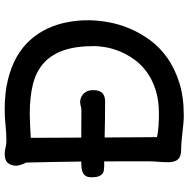

<svg xmlns="http://www.w3.org/2000/svg" viewBox="-12 -797 818 834"><g transform="rotate(-90 397.0 -380.0)"><path d="M43.9 0ZM109.4 -57.1Q109.4 -79.6 111.3 -101.1Q113.3 -122.6 113.3 -151.4Q113.3 -197.3 113.3 -243.4Q113.3 -289.6 112.8 -336.4H92.3Q83.5 -336.4 75 -337.6Q66.4 -338.9 59.6 -344Q52.7 -349.1 48.3 -360.1Q43.9 -371.1 43.9 -391.1Q43.9 -406.2 48.8 -415Q53.7 -423.8 62.5 -428.5Q71.3 -433.1 84 -434.6Q96.7 -436 112.3 -436Q110.8 -555.7 107.9 -675.3Q102.5 -685.5 98.4 -697.8Q94.2 -710 94.2 -718.8Q94.2 -739.7 105.7 -754.2Q117.2 -768.6 145 -768.6Q159.2 -768.6 172.9 -764.9Q186.5 -761.2 202.1 -761.2Q236.3 -761.2 270 -764.9Q303.7 -768.6 338.9 -768.6Q410.6 -768.6 467.5 -754.6Q524.4 -740.7 567.4 -716.1Q610.4 -691.4 640.6 -657.5Q670.9 -623.5 689.7 -583.3Q708.5 -543 717.3 -497.8Q726.1 -452.6 726.1 -406.2Q726.1 -364.7 717.5 -317.6Q709 -270.5 689.5 -224.4Q669.9 -178.2 638.7 -136Q607.4 -93.8 561.5 -61.5Q515.6 -29.3 454.3 -10Q393.1 9.3 314 9.3Q295.4 9.3 277.1 7.6Q258.8 5.9 240.2 3.7Q221.7 1.5 202.9 -0.2Q184.1 -2 164.6 -2Q134.8 -2 122.1 -15.6Q109.4 -29.3 109.4 -57.1ZM218.3 -107.4Q228.5 -104.5 242.9 -102.8Q257.3 -101.1 272 -100.1Q286.6 -99.1 299.6 -98.9Q312.5 -98.6 319.8 -98.6Q380.4 -98.6 425.8 -113.8Q471.2 -128.9 503.7 -153.3Q536.1 -177.7 557.6 -208.5Q579.1 -239.3 591.6 -270.5Q604 -301.8 608.9 -330.6Q613.8 -359.4 613.8 -379.9Q613.8 -460.9 594.5 -514.9Q575.2 -568.8 537.8 -601.1Q500.5 -633.3 446 -646.5Q391.6 -659.7 320.8 -659.7Q311.5 -659.7 298.1 -659.2Q284.7 -658.7 270 -658.2Q255.4 -657.7 241 -656.7Q226.6 -655.8 215.3 -655.3L216.3 -436Q252.4 -436 274.9 -435.8Q297.4 -435.5 310.3 -435.5Q323.2 -435.5 328.6 -435.5Q334 -435.5 336.4 -435.5Q344.7 -435.5 353.3 -438.2Q361.8 -440.9 371.1 -440.9Q377.9 -440.9 386.7 -438.2Q395.5 -435.5 403.6 -429.2Q411.6 -422.9 417 -411.6Q422.4 -400.4 422.4 -383.8Q422.4 -356 409.4 -344.2Q396.5 -332.5 374.5 -332.5Q335 -332.5 295.9 -333Q256.8 -333.5 216.8 -334.5Z"/></g></svg>

Font: Autour One
Style: Regular
Weight: 400
Version: Version 1.007; ttfautohint (v0.92) -l 24 -r 24 -G 200 -x 7 -